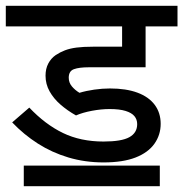

<svg xmlns="http://www.w3.org/2000/svg" viewBox="-20 -642 632 662"><path d="M358 -266Q329 -266 297 -260Q265 -254 242 -244Q212 -261 188.5 -281.5Q165 -302 151 -327Q137 -352 137 -381Q137 -405 146.5 -423Q156 -441 172 -452Q187 -462 204 -468.5Q221 -475 244 -478Q267 -481 301 -481H401V-551H0V-622H592V-551H482V-410H286Q253 -410 235 -403.5Q217 -397 217 -374Q217 -357 228 -344Q239 -331 254 -322Q277 -329 305 -333Q333 -337 359 -337Q415 -337 454 -322.5Q493 -308 513.5 -280.5Q534 -253 534 -215Q534 -177 512.5 -146.5Q491 -116 447.5 -99Q404 -82 337 -82Q273 -82 216 -99Q159 -116 110.5 -147Q62 -178 22 -220L81 -271Q136 -213 197 -183.5Q258 -154 337 -154Q399 -154 426 -169Q453 -184 453 -214Q453 -230 443.5 -241.5Q434 -253 413 -259.5Q392 -266 358 -266ZM62 -71H531V0H62Z"/></svg>

Font: Noto Sans Ambassadori
Style: Regular
Weight: 400
Designer: Monotype Design Team
Foundry: Monotype Imaging Inc.
Version: Version 2.013